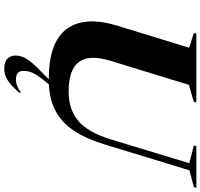

<svg xmlns="http://www.w3.org/2000/svg" viewBox="-41 -714 988 947"><g transform="rotate(90 453.5 -241.0)"><path d="M330 138Q330 174.5 370.5 174.5Q390.5 174.5 405 168.8Q419.5 163 435.5 151L439.5 156Q400 202.5 373.5 217.5Q347 232.5 321 232.5Q285.5 232.5 270 217Q254.5 201.5 254.5 177Q254.5 160 260.8 142.5Q267 125 287.8 99.2Q308.5 73.5 353 31.5L371.5 13H371Q188 13 123 -76Q58 -165 107.5 -326L216 -679.5L143.5 -702.5L146.5 -715H485.5L482.5 -702.5L399 -678L280.5 -292Q248 -186 286.2 -135.5Q324.5 -85 430.5 -85Q521 -85 577.2 -132.8Q633.5 -180.5 668.5 -295L785.5 -680L698 -702.5L701.5 -715H907L903.5 -702.5L820.5 -681L694.5 -267.5Q665 -170.5 624.5 -110.2Q584 -50 528.2 -20.8Q472.5 8.5 397 12.5L396.5 13Q367.5 46.5 353.2 68.8Q339 91 334.5 106.8Q330 122.5 330 138Z"/></g></svg>

Font: Newsreader Display
Style: Bold Italic
Weight: 700
Italic angle: -17°
Designer: Hugues Gentile
Foundry: Production Type
Version: Version 1.001